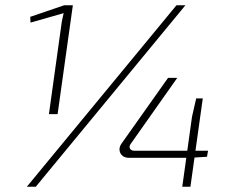

<svg xmlns="http://www.w3.org/2000/svg" viewBox="-20 -710 879 730"><path d="M685 -690 116 0H82L651 -690ZM257 -690 199 -276H166L215 -628Q217 -636 218.5 -644Q220 -652 222 -660L96 -624L95 -646L224 -690ZM654 -414 477 -163Q470 -154 474 -145.5Q478 -137 491 -137H771L767 -114L703 -110H470Q455 -110 445.5 -118Q436 -126 434.5 -138.5Q433 -151 442 -164L619 -414ZM751 -336 704 0H673L710 -266L726 -336Z"/></svg>

Font: Exo 2 ExtraLight
Style: Italic
Weight: 250
Italic angle: -8°
Designer: Natanael Gama
Foundry: Natanael Gama
Version: Version 2.010